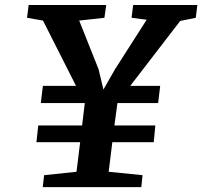

<svg xmlns="http://www.w3.org/2000/svg" viewBox="-20 -768 830 788"><path d="M156 -415.5H292L156.5 -683.5L91 -695L97.5 -747.5H416L408.5 -695L305 -683.5L384.5 -484L404.5 -400.5L452.5 -484.5L582 -687L520 -695L526.5 -747.5H790L783.5 -695L719.5 -682L514.5 -415.5H637.5L629 -345H462L449.5 -253H617.5L611 -184.5H441L426 -63L565 -49L560 0H155.5L161 -49L294 -63L309 -184.5H129.5L137 -253H317L328 -345H147.5Z"/></svg>

Font: Merriweather ExtraBold
Style: Italic
Weight: 800
Italic angle: -7.8°
Version: Version 2.101